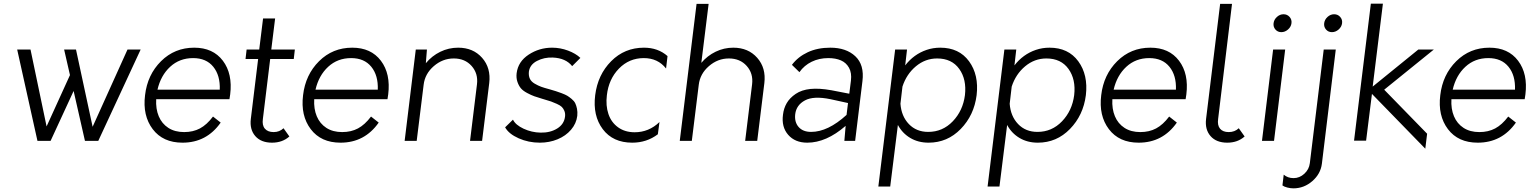

<svg xmlns="http://www.w3.org/2000/svg" viewBox="-20 -771 8380 1051"><path d="M678 -500H750L518 0H445L383 -273L257 0H185L74 -500H147L235 -79L363 -360L331 -500H396L487 -77Z M1240 -254Q1238 -237 1236 -228H835Q832 -175 849 -134.5Q866 -94 901.5 -71Q937 -48 988 -48Q1037 -48 1074.5 -68Q1112 -88 1146 -133L1188 -100Q1111 10 979 10Q872 10 816 -64Q760 -138 774 -250Q787 -362 861.5 -436Q936 -510 1043 -510Q1146 -510 1200 -438.5Q1254 -367 1240 -254ZM1037 -453Q963 -453 911.5 -405.5Q860 -358 842 -280H1183Q1186 -358 1147.5 -405.5Q1109 -453 1037 -453Z M1532 -69 1564 -24Q1526 10 1469 10Q1409 10 1377.5 -26Q1346 -62 1353 -120L1393 -448H1324L1330 -500H1399L1420 -670H1486L1465 -500H1594L1588 -448H1459L1419 -120Q1414 -85 1430 -66.5Q1446 -48 1478 -48Q1510 -48 1532 -69Z M2105 -254Q2103 -237 2101 -228H1700Q1697 -175 1714 -134.5Q1731 -94 1766.5 -71Q1802 -48 1853 -48Q1902 -48 1939.5 -68Q1977 -88 2011 -133L2053 -100Q1976 10 1844 10Q1737 10 1681 -64Q1625 -138 1639 -250Q1652 -362 1726.5 -436Q1801 -510 1908 -510Q2011 -510 2065 -438.5Q2119 -367 2105 -254ZM1902 -453Q1828 -453 1776.5 -405.5Q1725 -358 1707 -280H2048Q2051 -358 2012.5 -405.5Q1974 -453 1902 -453Z M2488 -510Q2570 -510 2619 -454.5Q2668 -399 2658 -316L2619 0H2553L2591 -310Q2598 -369 2561.5 -410Q2525 -451 2464 -451Q2403 -451 2354.5 -409Q2306 -367 2299 -307L2261 0H2195L2256 -500H2317L2311 -425Q2344 -465 2390 -487.5Q2436 -510 2488 -510Z M2935 10Q2873 10 2819 -14Q2765 -38 2745 -74L2788 -116Q2802 -87 2846 -66.5Q2890 -46 2939 -45Q2992 -44 3030 -67.5Q3068 -91 3073 -133Q3075 -150 3069.5 -163.5Q3064 -177 3055.5 -185.5Q3047 -194 3028 -202.5Q3009 -211 2996.5 -215.5Q2984 -220 2959 -227Q2953 -229 2949 -230Q2922 -238 2905 -244Q2888 -250 2865.5 -262Q2843 -274 2831.5 -287.5Q2820 -301 2812.5 -322.5Q2805 -344 2808 -370Q2816 -434 2874 -472Q2932 -510 3002 -510Q3047 -510 3089.5 -494Q3132 -478 3157 -454L3112 -409Q3077 -453 3006 -456Q2959 -458 2919.5 -437.5Q2880 -417 2875 -378Q2873 -356 2880.5 -340Q2888 -324 2907 -313Q2926 -302 2942.5 -296Q2959 -290 2989 -282Q3012 -275 3022.5 -272Q3033 -269 3054 -261Q3075 -253 3085 -247Q3095 -241 3109 -229.5Q3123 -218 3129 -205.5Q3135 -193 3138.5 -175.5Q3142 -158 3140 -137Q3135 -95 3106 -61Q3077 -27 3032 -8.5Q2987 10 2935 10Z M3441 10Q3335 10 3279.5 -64Q3224 -138 3238 -250Q3252 -362 3325.5 -436Q3399 -510 3505 -510Q3582 -510 3634 -464L3626 -396Q3581 -453 3504 -453Q3424 -453 3368 -395.5Q3312 -338 3302 -250Q3295 -193 3310.5 -147Q3326 -101 3363.5 -74Q3401 -47 3454 -47Q3532 -47 3590 -103L3581 -36Q3520 10 3441 10Z M3994 -510Q4076 -510 4125 -454.5Q4174 -399 4164 -316L4125 0H4059L4097 -310Q4104 -369 4067.5 -410Q4031 -451 3970 -451Q3909 -451 3860.5 -409Q3812 -367 3805 -307L3767 0H3701L3793 -750H3859L3819 -427Q3852 -466 3897.5 -488Q3943 -510 3994 -510Z M4525 -510Q4612 -510 4662 -463Q4712 -416 4701 -327L4661 0H4602L4609 -82Q4503 10 4399 10Q4332 10 4294.5 -33Q4257 -76 4266 -143Q4270 -178 4286.5 -206.5Q4303 -235 4335.5 -257Q4368 -279 4416 -284Q4464 -289 4531 -277L4629 -258L4638 -330Q4643 -372 4627.5 -400Q4612 -428 4583 -440.5Q4554 -453 4514 -453Q4464 -453 4423 -433Q4382 -413 4356 -376L4315 -416Q4348 -460 4401.5 -485Q4455 -510 4525 -510ZM4420 -49Q4512 -49 4614 -142L4622 -207L4526 -228Q4434 -247 4386.5 -221.5Q4339 -196 4333 -146Q4328 -103 4351.5 -76Q4375 -49 4420 -49Z M5127 -510Q5230 -510 5284.5 -435.5Q5339 -361 5326 -250Q5312 -140 5239 -65Q5166 10 5063 10Q5006 10 4962.5 -16Q4919 -42 4895 -87L4853 250H4788L4880 -500H4945L4935 -413Q4958 -443 4987.5 -464.5Q5017 -486 5052.5 -498Q5088 -510 5127 -510ZM5061 -49Q5140 -49 5195.5 -107Q5251 -165 5262 -250Q5272 -336 5231 -393.5Q5190 -451 5110 -451Q5045 -451 4993.5 -408Q4942 -365 4920 -297L4909 -203Q4914 -135 4955 -92Q4996 -49 5061 -49Z M5725 -510Q5828 -510 5882.5 -435.5Q5937 -361 5924 -250Q5910 -140 5837 -65Q5764 10 5661 10Q5604 10 5560.5 -16Q5517 -42 5493 -87L5451 250H5386L5478 -500H5543L5533 -413Q5556 -443 5585.5 -464.5Q5615 -486 5650.5 -498Q5686 -510 5725 -510ZM5659 -49Q5738 -49 5793.5 -107Q5849 -165 5860 -250Q5870 -336 5829 -393.5Q5788 -451 5708 -451Q5643 -451 5591.5 -408Q5540 -365 5518 -297L5507 -203Q5512 -135 5553 -92Q5594 -49 5659 -49Z M6474 -254Q6472 -237 6470 -228H6069Q6066 -175 6083 -134.5Q6100 -94 6135.5 -71Q6171 -48 6222 -48Q6271 -48 6308.5 -68Q6346 -88 6380 -133L6422 -100Q6345 10 6213 10Q6106 10 6050 -64Q5994 -138 6008 -250Q6021 -362 6095.5 -436Q6170 -510 6277 -510Q6380 -510 6434 -438.5Q6488 -367 6474 -254ZM6271 -453Q6197 -453 6145.5 -405.5Q6094 -358 6076 -280H6417Q6420 -358 6381.5 -405.5Q6343 -453 6271 -453Z M6698 10Q6638 10 6606.5 -26Q6575 -62 6582 -120L6659 -750H6724L6648 -120Q6643 -85 6658.5 -66.5Q6674 -48 6706 -48Q6739 -48 6761 -69L6793 -24Q6755 10 6698 10Z M6994 -595Q6974 -595 6961.5 -609.5Q6949 -624 6951.5 -644Q6954 -664 6970 -678.5Q6986 -693 7006 -693Q7026 -693 7039 -678.5Q7052 -664 7049.5 -644Q7047 -624 7030.5 -609.5Q7014 -595 6994 -595ZM6888 0 6949 -500H7015L6954 0Z M7271 -595Q7251 -595 7238.5 -609.5Q7226 -624 7228.5 -644Q7231 -664 7247 -678.5Q7263 -693 7283 -693Q7303 -693 7316 -678.5Q7329 -664 7326.5 -644Q7324 -624 7307.5 -609.5Q7291 -595 7271 -595ZM7060 260Q7044 260 7026.5 255.5Q7009 251 7000 244L7007 185Q7029 204 7061 204Q7094 204 7120 180Q7146 156 7150 122L7226 -500H7292L7216 125Q7209 181 7163.5 220.5Q7118 260 7060 260Z M7792 -39 7782 43 7490 -257 7458 -1H7392L7484 -751H7550L7494 -297L7744 -500H7829L7557 -280Z M8330 -254Q8328 -237 8326 -228H7925Q7922 -175 7939 -134.5Q7956 -94 7991.5 -71Q8027 -48 8078 -48Q8127 -48 8164.5 -68Q8202 -88 8236 -133L8278 -100Q8201 10 8069 10Q7962 10 7906 -64Q7850 -138 7864 -250Q7877 -362 7951.5 -436Q8026 -510 8133 -510Q8236 -510 8290 -438.5Q8344 -367 8330 -254ZM8127 -453Q8053 -453 8001.5 -405.5Q7950 -358 7932 -280H8273Q8276 -358 8237.5 -405.5Q8199 -453 8127 -453Z"/></svg>

Font: Orkney Light
Style: LightItalic
Weight: 300
Designer: Samuel Oakes and Alfredo Marco Pradil
Foundry: Alfredo Marco Pradil
Version: 1.0; ttfautohint (v1.5)